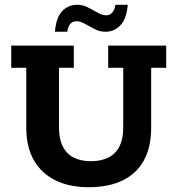

<svg xmlns="http://www.w3.org/2000/svg" viewBox="-20 -774 743 804"><path d="M352 10Q270 10 211 -19.5Q152 -49 121 -104.5Q90 -160 90 -239V-490H27V-583H289V-490H227V-240Q227 -192 243 -160.5Q259 -129 289 -114Q319 -99 361 -99Q403 -99 433.5 -114Q464 -129 480 -160.5Q496 -192 496 -240V-490H433V-583H676V-490H613V-239Q613 -157 582 -101.5Q551 -46 492.5 -18Q434 10 352 10ZM422 -641Q398 -641 376.5 -652Q355 -663 336 -674Q317 -685 300 -685Q283 -685 273.5 -673Q264 -661 262 -641H210Q215 -701 240.5 -727.5Q266 -754 303 -754Q327 -754 348.5 -743Q370 -732 389 -721Q408 -710 425 -710Q441 -710 451 -722.5Q461 -735 463 -754H515Q510 -695 484 -668Q458 -641 422 -641Z"/></svg>

Font: Rokkitt
Style: Bold
Weight: 700
Designer: Vernon Adams
Foundry: Vernon Adams
Version: Version 3.103